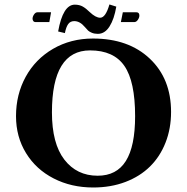

<svg xmlns="http://www.w3.org/2000/svg" viewBox="-20 -831 839 861"><path d="M530.8 -775.9 522 -731.9H582C588.2 -731.9 593.6 -735.3 598.1 -741.9C602.7 -748.6 605 -755 605 -761.2C605 -771 600.6 -775.9 591.8 -775.9ZM201.2 -731.9 209 -775.9H147.9C142.1 -775.9 137 -772.6 132.6 -766.1C128.2 -759.6 126 -753.3 126 -747.1C126 -743.2 127.1 -739.7 129.4 -736.6C131.7 -733.5 134.9 -731.9 139.2 -731.9ZM429.2 -751.5C415.9 -751.5 400.2 -759.9 382.3 -776.9C371.6 -787.6 361.2 -795.8 351.3 -801.5C341.4 -807.2 329.4 -810.1 315.4 -810.1C279.9 -810.1 255 -770 240.7 -689.9L271 -682.6C274.6 -700.8 279.5 -714.4 285.9 -723.1C292.2 -731.9 301.3 -736.3 313 -736.3C329.9 -736.3 345.7 -727.5 360.4 -710C366.5 -702.8 371.5 -697.4 375.2 -693.8C379 -690.3 384.7 -686.9 392.3 -683.8C400 -680.7 408.9 -679.2 418.9 -679.2C439.8 -679.2 457.2 -690.3 471.2 -712.4C485.2 -734.5 495.3 -764.2 501.5 -801.3L470.7 -811C459.3 -771.3 445.5 -751.5 429.2 -751.5ZM383.8 -605C454.4 -605 505.8 -581.8 537.8 -535.4C569.9 -489 585.9 -413.9 585.9 -310.1C585.9 -220.2 572.1 -153.2 544.4 -109.1C516.8 -65 474.6 -43 418 -43C355.5 -43 305.7 -67.1 268.6 -115.2C231.4 -163.4 212.9 -234 212.9 -327.1C212.9 -512.4 269.9 -605 383.8 -605ZM747.1 -329.1C747.1 -428.4 715.3 -508.1 651.6 -568.1C588 -628.2 503.1 -658.2 397 -658.2C330.6 -658.2 270.9 -642.8 218 -612.1C165.1 -581.3 124.2 -539.5 95.2 -486.6C66.2 -433.7 51.8 -374.8 51.8 -310.1C51.8 -248.5 66.7 -193.4 96.7 -144.5C126.6 -95.7 168 -57.8 220.7 -30.8C273.4 -3.7 332.5 9.8 397.9 9.8C450.7 9.8 498.9 1.5 542.5 -15.1C586.1 -31.7 622.9 -54.9 652.8 -84.5C682.8 -114.1 706 -149.8 722.4 -191.7C738.9 -233.5 747.1 -279.3 747.1 -329.1Z"/></svg>

Font: Linux Biolinum G
Style: Bold
Weight: 700
Designer: Philipp H. Poll
Foundry: Philipp H. Poll
Version: Version 1.1.0